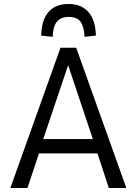

<svg xmlns="http://www.w3.org/2000/svg" viewBox="-20 -945 687 965"><path d="M32 0 284 -705H363L615 0H527L461 -201L497 -174H150L185 -201L118 0ZM321 -613 192 -230 176 -246H471L452 -230L324 -613ZM245 -760 187 -766Q189 -846 224.5 -885.5Q260 -925 324 -925Q389 -925 424.5 -884.5Q460 -844 462 -766L405 -760Q403 -809 385.5 -834.5Q368 -860 325 -860Q285 -860 265.5 -835.5Q246 -811 245 -760Z"/></svg>

Font: Nunito Sans 7pt Condensed
Style: Regular
Weight: 400
Width: 3
Designer: Vernon Adams
Foundry: Vernon Adams
Version: Version 3.101;gftools[0.9.27]